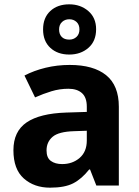

<svg xmlns="http://www.w3.org/2000/svg" viewBox="-20 -857 644 887"><path d="M302 -557Q412 -557 470.5 -509.5Q529 -462 529 -364V0H425L396 -74H392Q357 -30 318 -10Q279 10 211 10Q138 10 90 -32.5Q42 -75 42 -163Q42 -250 103 -291.5Q164 -333 286 -337L381 -340V-364Q381 -407 358.5 -427Q336 -447 296 -447Q256 -447 218 -435.5Q180 -424 142 -407L93 -508Q137 -531 190.5 -544Q244 -557 302 -557ZM323 -251Q251 -249 223 -225Q195 -201 195 -162Q195 -128 215 -113.5Q235 -99 267 -99Q315 -99 348 -127.5Q381 -156 381 -208V-253ZM300.1 -605Q246 -605 212.5 -636Q179 -667 179 -721Q179 -775 212.3 -806Q245.5 -837 299.9 -837Q352 -837 388 -806Q424 -775 424 -722.1Q424 -667 388.5 -636Q353 -605 300.1 -605ZM300 -674Q320 -674 333.5 -686.6Q347 -699.2 347 -721.1Q347 -743 333.6 -755.5Q320.2 -768 300.1 -768Q280 -768 266.5 -755.4Q253 -742.8 253 -720.9Q253 -699 265.2 -686.5Q277.3 -674 300 -674Z"/></svg>

Font: Noto Sans Lisu
Style: Regular
Weight: 400
Designer: Monotype Design Team. David Williams.
Foundry: Monotype Imaging Inc.
Version: Version 2.102